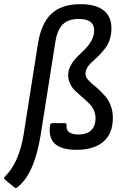

<svg xmlns="http://www.w3.org/2000/svg" viewBox="-61 -715 610 932"><path d="M7.8 193.8 -38.1 155.8Q-44.9 149.9 -35.2 140.1Q32.2 72.8 54.2 -64.9L123 -502Q138.7 -601.6 188.5 -648.2Q238.3 -694.8 330.1 -694.8Q403.8 -694.8 441.9 -664.8Q480 -634.8 480 -577.1Q480 -550.8 473.1 -527.8Q466.3 -504.9 455.1 -488.5Q443.8 -472.2 430.4 -457.5Q417 -442.9 403.6 -430.9Q390.1 -418.9 378.9 -407.7Q367.7 -396.5 360.8 -383.5Q354 -370.6 354 -356.9Q354 -344.2 363.8 -331.1Q373.5 -317.9 388.4 -306.4Q403.3 -294.9 420.4 -278.6Q437.5 -262.2 452.4 -244.9Q467.3 -227.5 477.1 -200.7Q486.8 -173.8 486.8 -143.1Q486.8 -66.4 440.7 -27.1Q394.5 12.2 311 12.2Q235.8 12.2 204.3 -18.3Q172.9 -48.8 182.1 -106.9Q183.6 -117.2 193.8 -117.2H253.9Q263.7 -117.2 262.2 -106.9Q259.3 -85 274.2 -73.5Q289.1 -62 319.8 -62Q360.4 -62 381.6 -82.8Q402.8 -103.5 402.8 -141.1Q402.8 -163.1 393.1 -182.9Q383.3 -202.6 368.4 -216.1Q353.5 -229.5 336.4 -244.9Q319.3 -260.3 304.4 -273.9Q289.6 -287.6 279.8 -307.6Q270 -327.6 270 -350.1Q270 -375.5 283 -398.7Q295.9 -421.9 314.5 -439.9Q333 -458 351.6 -476.3Q370.1 -494.6 383.1 -518.1Q396 -541.5 396 -567.9Q396 -623 321.8 -623Q271 -623 244.1 -596.9Q217.3 -570.8 208 -513.2L136.2 -59.1Q105 133.3 21 195.8Q15.6 200.2 7.8 193.8Z"/></svg>

Font: Sofia Sans
Style: Italic
Weight: 400
Italic angle: -9°
Designer: Botio Nikoltchev, Ani Petrova
Foundry: lettersoup
Version: Version 4.100